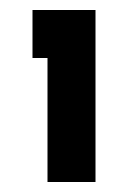

<svg xmlns="http://www.w3.org/2000/svg" viewBox="-20 -721 272 384"><path d="M171 -701H45V-605H75V-357H171Z"/></svg>

Font: Righteous
Style: Regular
Weight: 400
Designer: Astigmatic (AOETI)
Foundry: Astigmatic (AOETI)
Version: Version 1.000